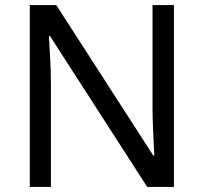

<svg xmlns="http://www.w3.org/2000/svg" viewBox="-20 -734 800 754"><path d="M663 0H558L176 -593H172Q174 -558 177 -506Q180 -454 180 -399V0H97V-714H201L582 -123H586Q585 -139 583.5 -171Q582 -203 580.5 -241Q579 -279 579 -311V-714H663Z"/></svg>

Font: Noto Sans Indic Siyaq Numbers
Style: Regular
Weight: 400
Designer: Monotype Design Team
Foundry: Monotype Imaging Inc.
Version: Version 2.002; ttfautohint (v1.8.4.7-5d5b)